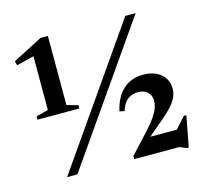

<svg xmlns="http://www.w3.org/2000/svg" viewBox="-102 -804 1002 935"><g transform="rotate(-15 399.0 -336.5)"><path d="M128.5 0 605.5 -685H657.5L180.5 0ZM666.5 -43 754.5 -141H767.5L738 14.5H729.5L694 0H466.5V-15L556 -112Q585 -143.5 602 -167.5Q619 -191.5 626.5 -211.5Q634 -231.5 634 -251Q634 -277.5 616.2 -294Q598.5 -310.5 568.5 -310.5Q539 -310.5 516.5 -294Q494 -277.5 482 -238L457.5 -243.5Q473.5 -314 513.8 -350Q554 -386 614 -386Q669.5 -386 703 -358Q736.5 -330 736.5 -283.5Q736.5 -258 724.5 -234.8Q712.5 -211.5 684.5 -183.8Q656.5 -156 607.5 -116.5L544 -62V-85H740.5ZM122.5 -340V-650L157.5 -620L35 -589L28.5 -610.5L179.5 -688.5H216V-340L272.5 -324V-307.5H61.5V-324Z"/></g></svg>

Font: Newsreader 36pt SemiBold
Style: Regular
Weight: 600
Designer: Hugues Gentile
Foundry: Production Type
Version: Version 1.003